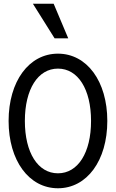

<svg xmlns="http://www.w3.org/2000/svg" viewBox="-20 -997 620 1027"><path d="M290 10C445 10 554 -138 554 -350C554 -562 445 -710 290 -710C135 -710 26 -562 26 -350C26 -138 135 10 290 10ZM290 -70C183 -70 113 -180 113 -350C113 -520 183 -630 290 -630C397 -630 467 -520 467 -350C467 -180 397 -70 290 -70ZM345 -792 267 -977H156L272 -792Z"/></svg>

Font: CommitMono-dimboump
Style: Regular
Weight: 400
Monospace: yes
Designer: Eigil Nikolajsen
Foundry: Eigil Nikolajsen
Version: Version 1.143